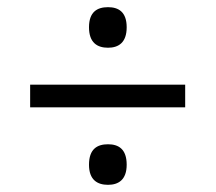

<svg xmlns="http://www.w3.org/2000/svg" viewBox="-20 -625 601 535"><path d="M281 -492C310 -492 333 -506 333 -549C333 -592 310 -605 281 -605C251 -605 228 -592 228 -549C228 -506 251 -492 281 -492ZM64 -326H496V-389H64ZM281 -110C310 -110 333 -124 333 -166C333 -210 310 -223 281 -223C251 -223 228 -210 228 -166C228 -124 251 -110 281 -110Z"/></svg>

Font: Noto Serif Myanmar Medium
Style: Regular
Weight: 500
Designer: Ben Mitchell and the Monotype Design Team
Foundry: Monotype Imaging Inc.
Version: Version 2.106